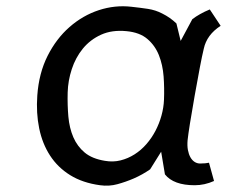

<svg xmlns="http://www.w3.org/2000/svg" viewBox="-20 -580 740 610"><path d="M681 -498Q637 -469.5 627.5 -425.5Q622 -403 615 -366Q608 -329 598.5 -276Q579.5 -168.5 576 -134.5Q574.5 -117 577 -103.5Q579.5 -90 585 -80.2Q590.5 -70.5 598.5 -65.5Q606.5 -60.5 615.5 -60.5Q626.5 -60.5 632 -61.2Q637.5 -62 644 -63L660 -5Q630 8.5 598.5 8.5Q531.5 8.5 504 -26L492 -98L457 -42Q432.5 -25 405 -13Q379.5 -2 353 5.2Q326.5 12.5 298 8.5Q242.5 1 203 -23.5Q163.5 -48 139 -85.8Q114.5 -123.5 104.5 -172.2Q94.5 -221 98.5 -276.5Q103.5 -347.5 131.2 -402.5Q159 -457.5 201 -494.2Q243 -531 294.2 -547.8Q345.5 -564.5 397.5 -558.5Q425.5 -555.5 450 -551.8Q474.5 -548 495.5 -537Q508.5 -530.5 519.5 -522.8Q530.5 -515 540.5 -505.5L554 -450L591 -519Q602 -527.5 615.8 -535.2Q629.5 -543 646.5 -550ZM501 -263Q502.5 -300 499.8 -337Q497 -374 484.8 -404.8Q472.5 -435.5 448.2 -456.2Q424 -477 382 -481Q336 -485.5 301.2 -469.8Q266.5 -454 243.2 -425.5Q220 -397 208 -360.2Q196 -323.5 195 -286Q194 -246 197.2 -209.5Q200.5 -173 213 -144Q225.5 -115 249.2 -95.2Q273 -75.5 313.5 -69Q339.5 -64.5 363.2 -70.5Q387 -76.5 407.8 -89.8Q428.5 -103 445.2 -122.2Q462 -141.5 474 -164.5Q486 -187.5 493 -212.8Q500 -238 501 -263Z"/></svg>

Font: B612
Style: Italic
Weight: 400
Italic angle: -10°
Designer: Nicolas Chauveau, Thomas Paillot, Jonathan Favre-Lamarine, Jean-Luc Vinot
Foundry: AIRBUS
Version: Version 1.008